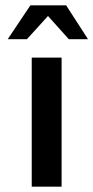

<svg xmlns="http://www.w3.org/2000/svg" viewBox="-20 -700 350 720"><path d="M211 0V-484H99V0ZM9 -553H81L160 -640L238 -553H310L228 -680H94Z"/></svg>

Font: Gamestation Extended
Style: Regular
Weight: 400
Width: 7
Designer: Jonas Hecksher
Foundry: Jonas Hecksher, Playtypeª, e-types AS
Version: Version 1.003